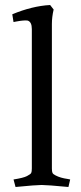

<svg xmlns="http://www.w3.org/2000/svg" viewBox="-20 -738 324 766"><path d="M187 -66Q187 -53 189.5 -48Q192 -43 202 -38Q221 -28 250 -24L260 -22L253 8Q168 0 146 0Q124 0 42 8L34 -22Q73 -28 87.5 -35.5Q102 -43 104.5 -48Q107 -53 107 -66V-622Q107 -651 90 -656Q76 -658 44 -652L34 -650L29 -681Q108 -714 180 -718L194 -700Q187 -670 187 -642Q187 -614 187 -603Z"/></svg>

Font: Buenard
Style: Regular
Weight: 400
Designer: Gustavo Ibarra
Foundry: FontFuror
Version: Version 1.001 2011